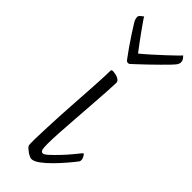

<svg xmlns="http://www.w3.org/2000/svg" viewBox="-266 -821 860 860"><g transform="rotate(45 163.5 -391.5)"><path d="M158 13Q154 13 146.5 9.5Q139 6 131 0.5Q123 -5 117 -10.5Q111 -16 109 -20Q107 -25 107 -35.5Q107 -46 107 -63Q108 -95 109.5 -136Q111 -177 113.5 -222Q116 -267 119 -311.5Q122 -356 124.5 -396.5Q127 -437 128.5 -468Q130 -499 130 -516Q130 -520 131.5 -522Q133 -524 138 -524Q149 -524 160.5 -521Q172 -518 179.5 -512Q187 -506 187 -497Q187 -483 184.5 -444.5Q182 -406 178.5 -355Q175 -304 171 -251.5Q167 -199 164.5 -155.5Q162 -112 162 -89Q162 -58 165.5 -49.5Q169 -41 178 -41Q185 -41 201.5 -56Q218 -71 238 -92Q258 -113 275 -133.5Q292 -154 300 -164Q302 -166 303.5 -168Q305 -170 307 -170Q310 -170 315.5 -160.5Q321 -151 321 -141Q321 -134 318 -131Q306 -115 285.5 -91Q265 -67 241.5 -43Q218 -19 196 -3Q174 13 158 13ZM161 -597Q159 -597 155.5 -598Q152 -599 149 -603Q134 -623 116 -648.5Q98 -674 81.5 -699.5Q65 -725 54 -743Q50 -749 47 -757Q44 -765 44 -772Q44 -780 54 -787.5Q64 -795 65 -796Q65 -794 75.5 -779Q86 -764 101.5 -742Q117 -720 133.5 -698Q150 -676 163 -659Q185 -677 210 -699.5Q235 -722 258 -743.5Q281 -765 296 -779.5Q311 -794 312 -796Q314 -794 320.5 -786Q327 -778 327 -767Q327 -763 325.5 -759Q324 -755 322 -751Q318 -745 303.5 -729.5Q289 -714 269 -694.5Q249 -675 229 -655.5Q209 -636 193.5 -622Q178 -608 173 -603Q169 -599 166.5 -598Q164 -597 161 -597Z"/></g></svg>

Font: Briem Hand Thin
Style: Regular
Weight: 100
Designer: Gunnlaugur SE Briem, Eben Sorkin
Foundry: Sorkin Type Co.
Version: Version 1.003